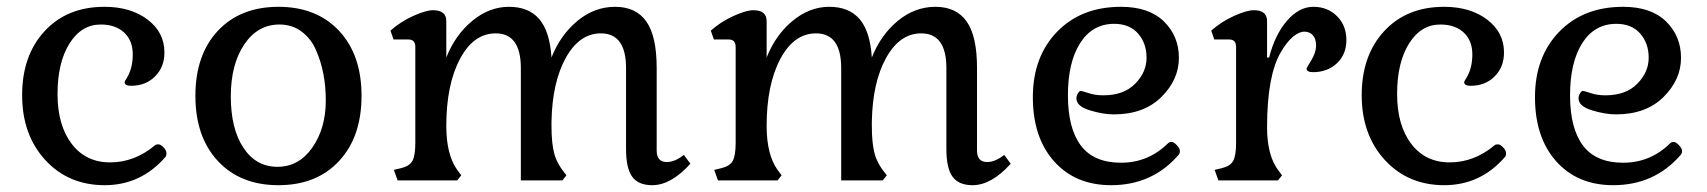

<svg xmlns="http://www.w3.org/2000/svg" viewBox="-20 -530 5013 564"><path d="M435 -103Q438 -106 445 -106Q452 -106 460.5 -97Q469 -88 469 -80Q469 -72 466 -69Q394 14 287.5 14Q181 14 113 -60Q45 -134 45 -250.5Q45 -367 111 -438.5Q177 -510 287 -510Q364 -510 413.5 -472.5Q463 -435 463 -376Q463 -333 435.5 -305.5Q408 -278 365 -278Q346 -278 346 -289Q346 -291 352 -300Q370 -329 370 -370Q370 -411 344.5 -434.5Q319 -458 276 -458Q219 -458 184 -402Q149 -346 149 -254Q149 -162 190.5 -107.5Q232 -53 303.5 -53Q375 -53 435 -103Z M909 -381Q895 -415 867 -436.5Q839 -458 801 -458Q737 -458 697.5 -399.5Q658 -341 658 -246.5Q658 -152 695 -96Q732 -40 795 -40Q858 -40 897.5 -96.5Q937 -153 937 -235Q937 -317 909 -381ZM798 14Q686 14 620 -57Q554 -128 554 -248.5Q554 -369 620 -439.5Q686 -510 798 -510Q910 -510 976 -439.5Q1042 -369 1042 -248.5Q1042 -128 976 -57Q910 14 798 14Z M1291 -160Q1291 -76 1323 -31L1335 -15L1323 0H1148L1137 -31L1158 -36Q1183 -42 1191.5 -57.5Q1200 -73 1200 -111V-392Q1200 -414 1180 -414H1136L1127 -440Q1156 -466 1193.5 -483Q1231 -500 1252 -500Q1291 -500 1291 -468V-361Q1317 -427 1367 -468.5Q1417 -510 1475 -510Q1533 -510 1564 -474Q1595 -438 1600 -361Q1626 -427 1676 -468.5Q1726 -510 1787 -510Q1848 -510 1878.5 -467Q1909 -424 1909 -330V-88Q1909 -54 1939 -54Q1962 -54 1989 -75L2008 -49Q1951 14 1896 14Q1855 14 1837 -11Q1819 -36 1819 -92V-330Q1819 -432 1745 -432Q1682 -432 1642 -360Q1602 -288 1600 -172V-160Q1600 -108 1608.5 -77.5Q1617 -47 1644 -15L1632 0H1510V-330Q1510 -432 1436 -432Q1371 -432 1331 -356.5Q1291 -281 1291 -160Z M2232 -160Q2232 -76 2264 -31L2276 -15L2264 0H2089L2078 -31L2099 -36Q2124 -42 2132.5 -57.5Q2141 -73 2141 -111V-392Q2141 -414 2121 -414H2077L2068 -440Q2097 -466 2134.5 -483Q2172 -500 2193 -500Q2232 -500 2232 -468V-361Q2258 -427 2308 -468.5Q2358 -510 2416 -510Q2474 -510 2505 -474Q2536 -438 2541 -361Q2567 -427 2617 -468.5Q2667 -510 2728 -510Q2789 -510 2819.5 -467Q2850 -424 2850 -330V-88Q2850 -54 2880 -54Q2903 -54 2930 -75L2949 -49Q2892 14 2837 14Q2796 14 2778 -11Q2760 -36 2760 -92V-330Q2760 -432 2686 -432Q2623 -432 2583 -360Q2543 -288 2541 -172V-160Q2541 -108 2549.5 -77.5Q2558 -47 2585 -15L2573 0H2451V-330Q2451 -432 2377 -432Q2312 -432 2272 -356.5Q2232 -281 2232 -160Z M3244 14Q3139 14 3076.5 -56Q3014 -126 3014 -244.5Q3014 -363 3085 -436.5Q3156 -510 3273 -510Q3355 -510 3399 -467Q3443 -424 3443 -360Q3443 -296 3391.5 -245Q3340 -194 3252 -194Q3220 -194 3181 -206Q3142 -218 3142 -241Q3142 -249 3146.5 -256Q3151 -263 3154.5 -263Q3158 -263 3177.5 -256.5Q3197 -250 3221 -250Q3281 -250 3314.5 -284Q3348 -318 3348 -360.5Q3348 -403 3323 -431.5Q3298 -460 3253 -460Q3189 -460 3153 -403.5Q3117 -347 3117 -250Q3117 -153 3155 -102.5Q3193 -52 3273 -52Q3353 -52 3411 -109Q3415 -113 3421.5 -113Q3428 -113 3437 -103.5Q3446 -94 3446 -86.5Q3446 -79 3442 -75Q3365 14 3244 14Z M3702 -468V-361H3708Q3725 -428 3760.5 -469Q3796 -510 3838 -510Q3880 -510 3907.5 -482.5Q3935 -455 3935 -412.5Q3935 -370 3907 -344Q3879 -318 3837 -318Q3818 -318 3818 -329Q3818 -330 3832 -353Q3846 -376 3846 -396Q3846 -416 3836.5 -426.5Q3827 -437 3811.5 -437Q3796 -437 3778 -422Q3760 -407 3742 -376Q3702 -307 3702 -156Q3702 -75 3734 -31L3746 -15L3734 0H3559L3548 -31L3569 -36Q3594 -42 3602.5 -57.5Q3611 -73 3611 -111V-392Q3611 -414 3591 -414H3547L3538 -440Q3567 -466 3604.5 -483Q3642 -500 3663 -500Q3702 -500 3702 -468Z M4370 -103Q4373 -106 4380 -106Q4387 -106 4395.5 -97Q4404 -88 4404 -80Q4404 -72 4401 -69Q4329 14 4222.5 14Q4116 14 4048 -60Q3980 -134 3980 -250.5Q3980 -367 4046 -438.5Q4112 -510 4222 -510Q4299 -510 4348.5 -472.5Q4398 -435 4398 -376Q4398 -333 4370.5 -305.5Q4343 -278 4300 -278Q4281 -278 4281 -289Q4281 -291 4287 -300Q4305 -329 4305 -370Q4305 -411 4279.5 -434.5Q4254 -458 4211 -458Q4154 -458 4119 -402Q4084 -346 4084 -254Q4084 -162 4125.5 -107.5Q4167 -53 4238.5 -53Q4310 -53 4370 -103Z M4719 14Q4614 14 4551.5 -56Q4489 -126 4489 -244.5Q4489 -363 4560 -436.5Q4631 -510 4748 -510Q4830 -510 4874 -467Q4918 -424 4918 -360Q4918 -296 4866.5 -245Q4815 -194 4727 -194Q4695 -194 4656 -206Q4617 -218 4617 -241Q4617 -249 4621.5 -256Q4626 -263 4629.5 -263Q4633 -263 4652.5 -256.5Q4672 -250 4696 -250Q4756 -250 4789.5 -284Q4823 -318 4823 -360.5Q4823 -403 4798 -431.5Q4773 -460 4728 -460Q4664 -460 4628 -403.5Q4592 -347 4592 -250Q4592 -153 4630 -102.5Q4668 -52 4748 -52Q4828 -52 4886 -109Q4890 -113 4896.5 -113Q4903 -113 4912 -103.5Q4921 -94 4921 -86.5Q4921 -79 4917 -75Q4840 14 4719 14Z"/></svg>

Font: Gabriela
Style: Regular
Weight: 400
Designer: Eduardo Rodriguez Tunni
Foundry: Eduardo Rodriguez Tunni
Version: Version 1.003